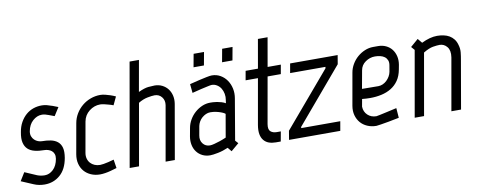

<svg xmlns="http://www.w3.org/2000/svg" viewBox="-64 -979 3189 1273"><g transform="rotate(-10 1530.5 -342.5)"><path d="M312 -141Q299 -66 255 -28Q211 10 151 10Q133 10 114 6.5Q95 3 77 -5L-3 -39L31 -94L112 -59Q136 -50 162 -50Q193 -50 219 -74.5Q245 -99 253 -145Q256 -164 251 -177.5Q246 -191 236 -199Q226 -207 213 -211Q200 -215 188 -215Q152 -215 123.5 -222Q95 -229 77.5 -245.5Q60 -262 53.5 -289.5Q47 -317 55 -359Q61 -396 77 -424.5Q93 -453 115 -472Q137 -491 164 -500.5Q191 -510 221 -510Q239 -510 256 -505.5Q273 -501 293 -494L329 -480L294 -425Q270 -434 256.5 -439Q243 -444 235 -446Q227 -448 223 -448.5Q219 -449 215 -449H210Q179 -449 150.5 -424Q122 -399 114 -354Q111 -335 116.5 -320.5Q122 -306 132.5 -296Q143 -286 156.5 -281Q170 -276 182 -276Q214 -276 241 -270.5Q268 -265 286.5 -250Q305 -235 312 -209Q319 -183 312 -141Z M453 -151Q449 -129 454 -111Q459 -93 470.5 -80.5Q482 -68 498.5 -61Q515 -54 535 -54Q543 -54 559 -56.5Q575 -59 591 -63Q609 -67 629 -73L638 -15Q616 -8 596 -3Q578 2 558.5 5Q539 8 524 8Q491 8 463.5 -4Q436 -16 418 -37Q400 -58 392.5 -87Q385 -116 391 -151L427 -354Q433 -388 450.5 -417Q468 -446 493.5 -467Q519 -488 550.5 -499.5Q582 -511 615 -511Q631 -511 649 -506.5Q667 -502 682 -497Q700 -491 717 -483L691 -428Q676 -434 660 -438Q646 -442 631 -445.5Q616 -449 604 -449Q564 -449 530.5 -423Q497 -397 489 -354Z M966 0 1031 -369Q1036 -401 1018 -423.5Q1000 -446 970 -446Q953 -446 922 -440Q891 -434 860 -415L787 0H724L846 -695H909L872 -486Q913 -505 939 -507.5Q965 -510 981 -510Q1009 -510 1032 -498.5Q1055 -487 1070 -467.5Q1085 -448 1091 -422Q1097 -396 1092 -366L1028 0Z M1413 -243Q1413 -244 1405.5 -248.5Q1398 -253 1384.5 -258Q1371 -263 1353 -267Q1335 -271 1314 -271Q1299 -271 1284.5 -264.5Q1270 -258 1258 -247.5Q1246 -237 1238 -223Q1230 -209 1227 -194L1216 -132Q1210 -100 1227.5 -77.5Q1245 -55 1275 -55Q1286 -55 1305 -60Q1324 -65 1342 -71Q1363 -78 1386 -88ZM1444 -57 1462 -37 1409 8 1387 -19Q1353 -4 1318 3Q1283 10 1265 10Q1236 10 1213 -1.5Q1190 -13 1175 -33Q1160 -53 1154.5 -79.5Q1149 -106 1154 -136L1164 -191Q1169 -220 1184 -246Q1199 -272 1221 -291.5Q1243 -311 1269.5 -322.5Q1296 -334 1325 -334Q1331 -334 1343.5 -333.5Q1356 -333 1370.5 -330.5Q1385 -328 1400 -323.5Q1415 -319 1427 -312L1430 -333Q1434 -354 1430 -375Q1426 -396 1416 -412Q1406 -428 1390 -438Q1374 -448 1355 -448Q1348 -448 1326 -443Q1304 -438 1281 -433Q1254 -426 1221 -418L1215 -478Q1250 -487 1280 -494Q1306 -500 1330.5 -505Q1355 -510 1366 -510Q1398 -510 1424 -495Q1450 -480 1467 -455Q1484 -430 1490.5 -398.5Q1497 -367 1491 -333ZM1449 -584 1465 -672H1535L1519 -584ZM1257 -584 1273 -672H1343L1327 -584Z M1665 -439H1582L1593 -501H1676L1710 -695H1775L1741 -501H1830L1819 -439H1730L1675 -128Q1669 -92 1684.5 -78.5Q1700 -65 1725 -65H1753L1741 1H1708Q1682 1 1661.5 -6.5Q1641 -14 1627.5 -30.5Q1614 -47 1609.5 -72Q1605 -97 1611 -133Z M2142 0H1797L1807 -60L2117 -425L2119 -435H1881L1892 -498H2212L2202 -438L1891 -71L1890 -63H2153Z M2442 -248Q2457 -248 2472 -254.5Q2487 -261 2499 -272.5Q2511 -284 2519.5 -298.5Q2528 -313 2531 -329L2538 -370Q2542 -391 2536 -405.5Q2530 -420 2518 -429Q2506 -438 2489 -442Q2472 -446 2453 -446Q2419 -446 2389.5 -425.5Q2360 -405 2354 -370L2332 -249ZM2288 -365Q2293 -395 2308.5 -421.5Q2324 -448 2346.5 -467.5Q2369 -487 2396.5 -498.5Q2424 -510 2453 -510H2486Q2515 -510 2538.5 -499Q2562 -488 2577.5 -468.5Q2593 -449 2599.5 -422.5Q2606 -396 2601 -365L2595 -333Q2587 -290 2567 -261Q2547 -232 2517.5 -214Q2488 -196 2451.5 -188Q2415 -180 2376 -180Q2348 -180 2321 -183L2312 -133Q2313 -98 2336.5 -76Q2360 -54 2395 -54Q2397 -54 2419 -58.5Q2441 -63 2467 -69Q2497 -75 2534 -84L2539 -18Q2500 -10 2467 -4Q2439 1 2414 5Q2389 9 2384 9Q2351 9 2323.5 -3Q2296 -15 2278 -36Q2260 -57 2252 -86Q2244 -115 2250 -150Z M3013 -425Q3021 -399 3018.5 -374Q3016 -349 3011 -322L2955 0H2890L2952 -352Q2959 -398 2939 -422.5Q2919 -447 2889 -447Q2872 -447 2844.5 -442.5Q2817 -438 2779 -415L2706 0H2643L2721 -443L2701 -466L2753 -511L2778 -481Q2835 -509 2883 -509Q2905 -509 2926.5 -504.5Q2948 -500 2965 -490Q2982 -480 2994.5 -464Q3007 -448 3013 -425Z"/></g></svg>

Font: Marvel
Style: Bold Italic
Weight: 700
Italic angle: -12°
Designer: Carolina Trebol
Foundry: Carolina Trebol
Version: Version 1.001